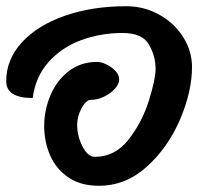

<svg xmlns="http://www.w3.org/2000/svg" viewBox="-27 -583 657 617"><path d="M-7 -322Q-7 -392 43.5 -447Q94 -502 182 -532.5Q270 -563 378 -563Q436 -563 484.5 -536Q533 -509 561.5 -464Q590 -419 590 -368Q590 -289 551.5 -199Q513 -109 445 -47.5Q377 14 291 14Q232 14 192.5 -13Q153 -40 134 -84Q115 -128 115 -178Q115 -229 135 -276.5Q155 -324 193.5 -354Q232 -384 285 -384Q298 -384 315 -376Q332 -368 344 -355Q356 -342 356 -328Q356 -313 342 -297.5Q328 -282 306.5 -272Q285 -262 264 -262Q250 -262 235.5 -236Q221 -210 221 -181Q221 -146 238 -112.5Q255 -79 278 -79Q343 -79 386.5 -135Q430 -191 451.5 -260Q473 -329 473 -361Q473 -403 451.5 -440Q430 -477 367 -477Q295 -477 232.5 -453.5Q170 -430 128.5 -383Q87 -336 78 -268Q-7 -268 -7 -322Z"/></svg>

Font: Sriracha
Style: Regular
Weight: 400
Designer: Suppakit Chalermlarp
Version: Version 1.002g